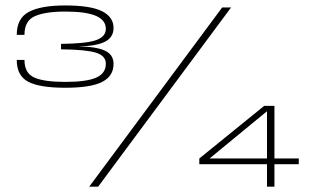

<svg xmlns="http://www.w3.org/2000/svg" viewBox="-20 -702 1182 722"><path d="M225.5 -372Q321.5 -372 364.2 -394Q407 -416 407 -461.5Q407 -496.5 374.8 -511.5Q342.5 -526.5 274.5 -527.5Q342 -528.5 374.5 -545Q407 -561.5 407 -597Q407 -638 363.8 -659.8Q320.5 -681.5 225.5 -681.5Q133.5 -681.5 88.2 -657.2Q43 -633 43 -571H72Q72 -624 111.2 -641.2Q150.5 -658.5 225.5 -658.5Q303 -658.5 340.5 -642.5Q378 -626.5 378 -593.5Q378 -564 341.2 -551Q304.5 -538 209.5 -537V-516.5Q303 -515.5 340.5 -504Q378 -492.5 378 -462.5Q378 -426 341.5 -410Q305 -394 225.5 -394Q145.5 -394 108.8 -410.5Q72 -427 72 -476.5H43Q43 -417.5 85.8 -394.8Q128.5 -372 225.5 -372ZM315.5 0H349L849 -674H815.5ZM984 0H1012V-84.5H1103.5V-106H1012V-304H973.5L729.5 -106V-84.5H984ZM768 -106 982.5 -282.5H984V-106Z"/></svg>

Font: Anybody Expanded ExtraLight
Style: Regular
Weight: 250
Width: 7
Version: Version 1.113;gftools[0.9.25]